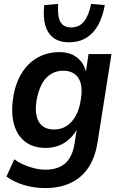

<svg xmlns="http://www.w3.org/2000/svg" viewBox="-20 -770 617 980"><path d="M210 190Q154 190 102.5 174.5Q51 159 13 131L53 43Q76 60 103 71.5Q130 83 157.5 89.5Q185 96 212 96Q276 96 312.5 64Q349 32 360 -34L374 -123L379 -122Q363 -88 337.5 -63.5Q312 -39 280.5 -27Q249 -15 213 -15Q151 -15 110 -45.5Q69 -76 52.5 -132Q36 -188 46 -262Q53 -318 73 -363Q93 -408 124 -439.5Q155 -471 195.5 -487.5Q236 -504 283 -504Q339 -504 375 -475Q411 -446 421 -394L417 -395L432 -494H549L478 -44Q466 33 431.5 85Q397 137 341 163.5Q285 190 210 190ZM256 -109Q293 -109 321.5 -128Q350 -147 368.5 -182.5Q387 -218 393 -266Q404 -335 380 -372Q356 -409 302 -409Q266 -409 237.5 -390.5Q209 -372 191.5 -337Q174 -302 166 -254Q156 -184 179.5 -146.5Q203 -109 256 -109ZM333 -554Q284 -554 253.5 -576.5Q223 -599 211 -641.5Q199 -684 206 -744L277 -750Q272 -690 287.5 -660Q303 -630 344 -630Q384 -630 408.5 -660Q433 -690 445 -750L515 -744Q504 -684 480.5 -641.5Q457 -599 419.5 -576.5Q382 -554 333 -554Z"/></svg>

Font: Nunito Sans 10pt SemiCondensed
Style: Bold Italic
Weight: 700
Width: 4
Italic angle: -9°
Designer: Vernon Adams
Foundry: Vernon Adams
Version: Version 3.101;gftools[0.9.27]